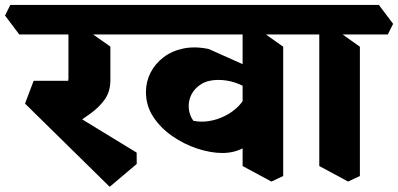

<svg xmlns="http://www.w3.org/2000/svg" viewBox="-76 -674 1572 758"><path d="M357 63.5 22.8 -265 56.8 -355H209L176 -247L463.5 -71.5L463.8 -26.8ZM193 -165 89.2 -270.5Q116.2 -283 140 -296.1Q163.8 -309.2 179 -326.2Q194.2 -343.2 194.2 -365.2V-587.8L257.5 -561.8L359.8 -490V-357.8Q359.8 -314.2 338.8 -283.2Q317.8 -252.2 280.2 -225.1Q242.8 -198 193 -165ZM0 -538 -56.2 -612.8 -35.2 -654.5H476.8L533 -579.8L512 -538Z M802.2 -70Q756 -70 703.4 -87.2Q650.8 -104.5 604.5 -136.5Q558.2 -168.5 529.2 -212.5Q500.2 -256.5 500.2 -310.8Q500.2 -351.2 518.2 -386.8Q536.2 -422.2 569.2 -447.6Q602.2 -473 647.8 -482.5Q693.2 -492 748.2 -480.5L946 -392L924.5 -309.2Q886 -336.8 852.9 -347.6Q819.8 -358.5 785.5 -358.5Q745.2 -358.5 718.6 -342Q692 -325.5 679.5 -300.2Q667 -275 669.2 -247.2Q671.5 -219.5 687.2 -197.2Q717 -191 749.1 -196Q781.2 -201 812.1 -216.4Q843 -231.8 866.5 -255.9Q890 -280 900.5 -312L951.8 -143.2Q923 -109.8 885.2 -89.9Q847.5 -70 802.2 -70ZM995.5 42.8 881.8 -18.5V-589.8L937.5 -563.8L1042 -489.5V20.8ZM477 -538 420.8 -612.8 441.8 -654.5H1117L1173.2 -579.8L1152.2 -538Z M1298.2 42.8 1184.5 -18.5V-589.8L1240.2 -563.8L1344.8 -489.5V20.8ZM1117 -538 1060.8 -612.8 1081.8 -654.5H1419.8L1476 -579.8L1455 -538Z"/></svg>

Font: Eczar
Style: Regular
Weight: 400
Designer: Vaibhav Singh
Foundry: Rosetta Type Foundry
Version: Version 2.000